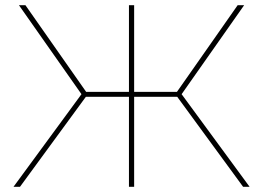

<svg xmlns="http://www.w3.org/2000/svg" viewBox="-20 -720 1014 740"><path d="M917 0H942L680 -357L921 -700H896L662 -366H497V-700H477V-366H312L78 -700H53L294 -357L32 0H57L311 -347H477V0H497V-347H663Z"/></svg>

Font: Chess Sans Thin
Style: Regular
Weight: 100
Designer: Wolf Bōese
Foundry: Wolf Bōese
Version: Version 7.223;Glyphs 3.3 (3306)